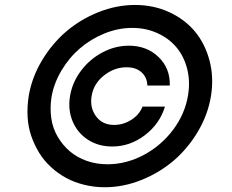

<svg xmlns="http://www.w3.org/2000/svg" viewBox="-20 -759 955 790"><path d="M411.2 11.4Q367.5 11.4 326.9 1.4Q286.2 -8.5 252.5 -26.8Q218.8 -45.1 190.2 -71.2Q161.6 -97.3 141.7 -129.4Q121.8 -161.6 108.8 -199Q95.9 -236.5 93.6 -277.9Q91.3 -319.2 98 -363.6Q110.8 -440 152.2 -509.4Q193.5 -578.8 252.1 -629.1Q310.7 -679.3 385.1 -709Q459.5 -738.6 535.5 -738.6Q611.9 -738.6 676.3 -709Q740.8 -679.3 782.3 -629.1Q823.9 -578.8 842.2 -509.4Q860.4 -440 848 -363.6Q835.6 -287.6 794.6 -218.2Q753.6 -148.8 695 -98.5Q636.4 -48.3 562 -18.5Q487.6 11.4 411.2 11.4ZM421.9 -83.1Q499.3 -83.1 571.4 -121.4Q643.5 -159.8 692.6 -225.5Q741.8 -291.2 753.9 -368.3Q763.1 -425.1 750 -476.2Q736.9 -527.3 706.1 -564.1Q675.4 -600.9 628 -622.5Q580.6 -644.2 524.1 -644.2Q466.6 -644.2 410.3 -621.4Q354 -598.7 309.5 -560.5Q264.9 -522.4 233.3 -469.5Q201.7 -416.5 191.8 -359Q185 -312.9 191.1 -271.8Q197.1 -230.8 217.5 -196.2Q237.9 -161.6 267.4 -136.4Q296.9 -111.2 336.8 -97.1Q376.8 -83.1 421.9 -83.1ZM509.9 -571Q584.5 -571 632.6 -524.1Q680.8 -477.3 678.6 -407H586.3Q585.2 -441.1 562.3 -461.6Q539.4 -482.2 501.1 -482.2Q450.6 -482.2 407.8 -448.5Q365.1 -414.8 356.9 -363.6Q349.1 -315.7 375.2 -280.4Q401.3 -245 449.2 -245Q487.6 -245 520.6 -266.2Q553.6 -287.3 566.4 -320.3H658.7Q637.4 -249.6 576.3 -202.9Q515.3 -156.2 441.4 -156.2Q384.9 -156.2 341.8 -184.1Q298.7 -212 278.8 -259.8Q258.9 -307.5 268.1 -363.6Q277.3 -419.7 313 -467.5Q348.7 -515.3 401.1 -543.1Q453.5 -571 509.9 -571Z"/></svg>

Font: Karasuma Gothic
Style: Medium Italic
Weight: 500
Italic angle: 9.39998°
Designer: Rasmus Andersson / Ryoko Nishizuka
Foundry: Genbu
Version: Version 1.00